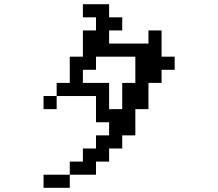

<svg xmlns="http://www.w3.org/2000/svg" viewBox="-20 -817 1040 915"><path d="M375 -421.9H500V-296.9H562.5V-421.9H625V-546.9H437.5V-484.4H375ZM187.5 -296.9V-359.4H250V-421.9H312.5V-546.9H375V-671.9H437.5V-734.4H375V-796.9H500V-734.4H562.5V-671.9H500V-609.4H687.5V-671.9H750V-546.9H812.5V-484.4H750V-421.9H687.5V-296.9H625V-171.9H562.5V-109.4H500V-46.9H437.5V15.6H312.5V-46.9H375V-109.4H437.5V-171.9H500V-234.4H437.5V-359.4H250V-296.9ZM312.5 15.6V78.1H187.5V15.6Z"/></svg>

Font: KH Dot Dougenzaka 16
Style: Regular
Weight: 400
Designer: Original version for X68000 by Keitarou Hiraki (http://hp.vector.co.jp/authors/VA000874/) / TrueType conversion by Homem
Version: Version 1.00.20150527